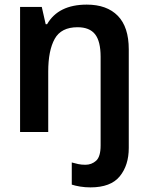

<svg xmlns="http://www.w3.org/2000/svg" viewBox="-20 -572 640 832"><path d="M67 0V-542H161L178 -467H184Q233 -552 356 -552Q443 -552 490.5 -503.5Q538 -455 538 -358V69Q538 144 499 192Q460 240 372 240Q349 240 327.5 236.5Q306 233 291 228V132Q305 136 319 139Q333 142 350 142Q377 142 396.5 124.5Q416 107 416 58V-326Q416 -393 392 -423.5Q368 -454 316 -454Q245 -454 217 -403.5Q189 -353 189 -262V0Z"/></svg>

Font: Noto Sans Mono SemiBold
Style: Regular
Weight: 600
Designer: Monotype Design Team
Foundry: Monotype Imaging Inc.
Version: Version 2.014; ttfautohint (v1.8.4.7-5d5b)